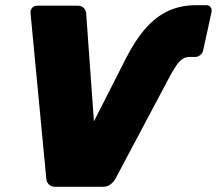

<svg xmlns="http://www.w3.org/2000/svg" viewBox="-20 -722 838 742"><path d="M195 0Q177 0 168.5 -9.5Q160 -19 159 -31L98 -671Q97 -683 104 -691.5Q111 -700 124 -700H279Q296 -700 304 -691Q312 -682 313 -670L343 -253L468 -499Q504 -569 544 -614Q584 -659 632 -680.5Q680 -702 738 -702H777Q788 -702 794 -694Q800 -686 797 -673L765 -527Q763 -517 754 -509.5Q745 -502 735 -502H712Q699 -502 687 -495Q675 -488 664 -472.5Q653 -457 639 -432L426 -31Q419 -19 407 -9.5Q395 0 377 0Z"/></svg>

Font: Rubik Light ExtraBold
Style: Italic
Weight: 800
Italic angle: -12°
Version: Version 2.104